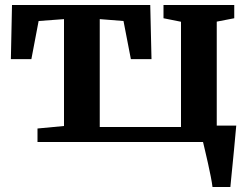

<svg xmlns="http://www.w3.org/2000/svg" viewBox="-20 -568 1003 768"><path d="M130 0V-54L236 -64V-491.5L134.5 -484L105.5 -331.5H23.5L28 -548H581L586 -331.5H503.5L474 -484L379 -491.5V-60H704V-481L634 -495V-548H917V-495L847 -481.5V0ZM830 180Q828 163 823 137.8Q818 112.5 812 85.5Q806 58.5 800.5 35.5Q795 12.5 792 -0.5L756 -65.5H925Q923.5 -49.5 921.2 -24.5Q919 0.5 916.2 29.8Q913.5 59 910.5 88Q907.5 117 905.2 141.2Q903 165.5 901.5 180Z"/></svg>

Font: Merriweather 36pt
Style: Bold
Weight: 700
Designer: Eben Sorkin
Foundry: Eben Sorkin
Version: Version 2.100